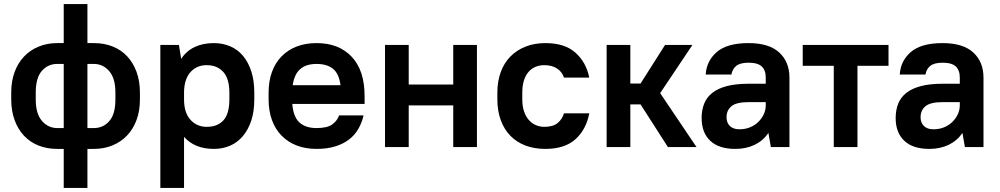

<svg xmlns="http://www.w3.org/2000/svg" viewBox="-20 -720 4895 940"><path d="M260 9Q210 9 168.5 -7.5Q127 -24 97.5 -55.5Q68 -87 51.5 -132Q35 -177 35 -233V-267Q35 -323 51.5 -367.5Q68 -412 98 -443.5Q128 -475 169.5 -492Q211 -509 260 -509H292V-700H408V-509H440Q490 -509 531.5 -492.5Q573 -476 602.5 -444.5Q632 -413 648.5 -368Q665 -323 665 -267V-233Q665 -177 648.5 -132.5Q632 -88 602 -56.5Q572 -25 530.5 -8Q489 9 440 9H408V200H292V9ZM408 -407V-93H440Q485 -93 515 -127Q545 -161 545 -233V-267Q545 -337 514.5 -372Q484 -407 440 -407ZM155 -233Q155 -163 185.5 -128Q216 -93 260 -93H292V-407H260Q215 -407 185 -373Q155 -339 155 -267Z M1027 9Q933 9 881 -50V200H765V-500H856L867 -432Q893 -471 933.5 -490Q974 -509 1027 -509Q1070 -509 1106.5 -493.5Q1143 -478 1169 -447.5Q1195 -417 1210 -371.5Q1225 -326 1225 -266V-234Q1225 -174 1210 -129Q1195 -84 1168.5 -53Q1142 -22 1106 -6.5Q1070 9 1027 9ZM992 -99Q1045 -99 1074 -131Q1103 -163 1103 -234V-266Q1103 -335 1073 -368Q1043 -401 992 -401Q944 -401 913.5 -368Q883 -335 881 -272V-234Q881 -168 912.5 -133.5Q944 -99 992 -99Z M1530 9Q1476 9 1433 -7.5Q1390 -24 1359 -55.5Q1328 -87 1311.5 -132Q1295 -177 1295 -234V-266Q1295 -323 1311.5 -368Q1328 -413 1359 -444.5Q1390 -476 1433 -492.5Q1476 -509 1530 -509Q1639 -509 1702 -442Q1765 -375 1765 -250V-211H1411Q1416 -148 1446 -120.5Q1476 -93 1530 -93Q1583 -93 1607.5 -111.5Q1632 -130 1640 -155H1760Q1752 -120 1735 -90Q1718 -60 1690 -38Q1662 -16 1622 -3.5Q1582 9 1530 9ZM1530 -407Q1479 -407 1450 -382Q1421 -357 1413 -303H1647Q1640 -359 1610.5 -383Q1581 -407 1530 -407Z M2199 -204H1981V0H1865V-500H1981V-306H2199V-500H2315V0H2199Z M2650 9Q2596 9 2552.5 -7.5Q2509 -24 2478.5 -55.5Q2448 -87 2431.5 -132Q2415 -177 2415 -234V-266Q2415 -322 2431.5 -367Q2448 -412 2479 -443.5Q2510 -475 2553.5 -492Q2597 -509 2650 -509Q2745 -509 2797.5 -462Q2850 -415 2865 -340H2741Q2733 -367 2708 -384Q2683 -401 2645 -401Q2623 -401 2603.5 -393.5Q2584 -386 2569 -369.5Q2554 -353 2545.5 -327.5Q2537 -302 2537 -266V-234Q2537 -199 2546 -173.5Q2555 -148 2570 -131.5Q2585 -115 2604.5 -107Q2624 -99 2645 -99Q2688 -99 2710.5 -118Q2733 -137 2741 -165H2865Q2850 -86 2797.5 -38.5Q2745 9 2650 9Z M3116 -209H3066V0H2950V-500H3066V-311H3116L3236 -500H3370L3212 -264L3390 0H3250Z M3580 9Q3499 9 3457 -31Q3415 -71 3415 -142Q3415 -181 3427.5 -212.5Q3440 -244 3467.5 -265.5Q3495 -287 3538.5 -298.5Q3582 -310 3645 -310H3729V-340Q3729 -376 3709.5 -394.5Q3690 -413 3645 -413Q3603 -413 3584 -397Q3565 -381 3561 -355H3435Q3439 -422 3489.5 -465.5Q3540 -509 3645 -509Q3745 -509 3795 -463Q3845 -417 3845 -340V0H3754L3742 -69Q3716 -31 3674.5 -11Q3633 9 3580 9ZM3600 -87Q3628 -87 3651.5 -96.5Q3675 -106 3692 -122.5Q3709 -139 3719 -160Q3729 -181 3729 -205V-220H3645Q3585 -220 3561 -200Q3537 -180 3537 -146Q3537 -119 3553.5 -103Q3570 -87 3600 -87Z M3910 -500H4330V-398H4178V0H4062V-398H3910Z M4530 9Q4449 9 4407 -31Q4365 -71 4365 -142Q4365 -181 4377.5 -212.5Q4390 -244 4417.5 -265.5Q4445 -287 4488.5 -298.5Q4532 -310 4595 -310H4679V-340Q4679 -376 4659.5 -394.5Q4640 -413 4595 -413Q4553 -413 4534 -397Q4515 -381 4511 -355H4385Q4389 -422 4439.5 -465.5Q4490 -509 4595 -509Q4695 -509 4745 -463Q4795 -417 4795 -340V0H4704L4692 -69Q4666 -31 4624.5 -11Q4583 9 4530 9ZM4550 -87Q4578 -87 4601.5 -96.5Q4625 -106 4642 -122.5Q4659 -139 4669 -160Q4679 -181 4679 -205V-220H4595Q4535 -220 4511 -200Q4487 -180 4487 -146Q4487 -119 4503.5 -103Q4520 -87 4550 -87Z"/></svg>

Font: Retni Sans
Style: Bold
Weight: 700
Designer: Vitaly Kuzmin
Foundry: ParaType Ltd.
Version: Version 1.00;March 2, 2019;FontCreator 11.5.0.2425 64-bit; t